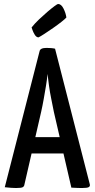

<svg xmlns="http://www.w3.org/2000/svg" viewBox="-20 -944 477 966"><path d="M61 2Q53 2 36.5 1Q20 0 4 -2L179 -686Q182 -703 214 -703Q226 -703 237.5 -702Q249 -701 257 -699L432 -16Q434 -7 426.5 -2.5Q419 2 392 2Q383 2 369.5 1.5Q356 1 339 0L251 -381Q245 -412 238 -446Q231 -480 226.5 -513Q222 -546 219 -572Q217 -546 211.5 -513Q206 -480 200 -446Q194 -412 187 -381L103 -16Q102 -7 95 -2.5Q88 2 61 2ZM110 -172V-254H345V-172ZM174 -756Q163 -756 155 -769Q147 -782 143 -794Q139 -806 139 -806Q155 -826 176 -846Q197 -866 218 -884Q239 -902 254 -913Q269 -924 272 -924Q288 -924 299.5 -901Q311 -878 314 -856Q307 -848 288.5 -833.5Q270 -819 247 -803Q224 -787 204 -774Q184 -761 174 -756Z"/></svg>

Font: Yanone Kaffeesatz Medium
Style: Regular
Weight: 500
Designer: Yanone (Cyrillic: Daniel Pouzeot, Huerta Tipografica, and Cyreal)
Foundry: Yanone
Version: Version 2.003